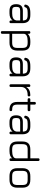

<svg xmlns="http://www.w3.org/2000/svg" viewBox="1737 -2474 937 4451"><g transform="rotate(90 2205.5 -248.5)"><path d="M232 0Q152 0 114.5 -37.5Q77 -75 77 -155Q77 -234 114.5 -272Q152 -310 232 -310H455Q453 -373 425.5 -397Q398 -421 332 -421H274Q214 -421 186 -409.5Q158 -398 150 -370Q142 -342 117 -342Q102 -342 93 -350.5Q84 -359 87 -374Q104 -483 274 -483H332Q427 -483 472 -438Q517 -393 517 -298V-31Q517 0 486 0Q455 0 455 -31V-72Q404 0 288 0ZM288 -62Q433 -62 452 -153Q453 -157 455 -163V-248H232Q178 -248 158.5 -228.5Q139 -209 139 -155Q139 -101 158.5 -81.5Q178 -62 232 -62Z M763 0V169Q763 200 732 200Q701 200 701 169V-452Q701 -483 732 -483Q763 -483 763 -452V-420Q814 -483 930 -483H968Q1063 -483 1108 -438Q1153 -393 1153 -298V-185Q1153 -90 1108 -45Q1063 0 968 0ZM930 -421Q854 -421 809.5 -398.5Q765 -376 763 -331V-62H968Q1037 -62 1064 -88.5Q1091 -115 1091 -185V-298Q1091 -368 1064 -394.5Q1037 -421 968 -421Z M1465 0Q1385 0 1347.5 -37.5Q1310 -75 1310 -155Q1310 -234 1347.5 -272Q1385 -310 1465 -310H1688Q1686 -373 1658.5 -397Q1631 -421 1565 -421H1507Q1447 -421 1419 -409.5Q1391 -398 1383 -370Q1375 -342 1350 -342Q1335 -342 1326 -350.5Q1317 -359 1320 -374Q1337 -483 1507 -483H1565Q1660 -483 1705 -438Q1750 -393 1750 -298V-31Q1750 0 1719 0Q1688 0 1688 -31V-72Q1637 0 1521 0ZM1521 -62Q1666 -62 1685 -153Q1686 -157 1688 -163V-248H1465Q1411 -248 1391.5 -228.5Q1372 -209 1372 -155Q1372 -101 1391.5 -81.5Q1411 -62 1465 -62Z M1996 -31Q1996 0 1965 0Q1934 0 1934 -31V-452Q1934 -483 1965 -483Q1996 -483 1996 -452V-387Q2053 -483 2185 -483Q2215 -483 2215 -452Q2215 -421 2185 -421Q2095 -421 2046.5 -382Q1998 -343 1996 -272Z M2525 0Q2431 0 2387 -43.5Q2343 -87 2343 -181V-421H2287Q2256 -421 2256 -452Q2256 -483 2287 -483H2343V-580Q2343 -611 2374 -611Q2405 -611 2405 -580V-483H2527Q2558 -483 2558 -452Q2558 -421 2527 -421H2405V-181Q2405 -113 2431 -87.5Q2457 -62 2525 -62Q2556 -62 2556 -31Q2556 0 2525 0Z M2808 0Q2728 0 2690.5 -37.5Q2653 -75 2653 -155Q2653 -234 2690.5 -272Q2728 -310 2808 -310H3031Q3029 -373 3001.5 -397Q2974 -421 2908 -421H2850Q2790 -421 2762 -409.5Q2734 -398 2726 -370Q2718 -342 2693 -342Q2678 -342 2669 -350.5Q2660 -359 2663 -374Q2680 -483 2850 -483H2908Q3003 -483 3048 -438Q3093 -393 3093 -298V-31Q3093 0 3062 0Q3031 0 3031 -31V-72Q2980 0 2864 0ZM2864 -62Q3009 -62 3028 -153Q3029 -157 3031 -163V-248H2808Q2754 -248 2734.5 -228.5Q2715 -209 2715 -155Q2715 -101 2734.5 -81.5Q2754 -62 2808 -62Z M3445 0Q3350 0 3305 -45Q3260 -90 3260 -185V-298Q3260 -393 3305 -438Q3350 -483 3445 -483H3650V-666Q3650 -697 3681 -697Q3712 -697 3712 -666V-31Q3712 0 3681 0Q3650 0 3650 -31V-61Q3604 0 3483 0ZM3483 -62Q3560 -62 3605 -85Q3650 -108 3650 -152V-421H3445Q3375 -421 3348.5 -394Q3322 -367 3322 -298V-185Q3322 -115 3349 -88.5Q3376 -62 3445 -62Z M4064 0Q3969 0 3924 -44.5Q3879 -89 3879 -184V-298Q3879 -394 3924 -438.5Q3969 -483 4064 -483H4146Q4241 -483 4286 -438Q4331 -393 4331 -298V-185Q4331 -90 4286 -45Q4241 0 4146 0ZM3941 -184Q3941 -115 3967.5 -88.5Q3994 -62 4064 -62H4146Q4216 -62 4242.5 -88.5Q4269 -115 4269 -185V-298Q4269 -368 4242.5 -394.5Q4216 -421 4146 -421H4064Q3994 -421 3967.5 -394.5Q3941 -368 3941 -298Z"/></g></svg>

Font: Jura Medium
Style: Regular
Weight: 500
Designer: Daniel Johnson, Alexei Vanyashin
Foundry: Daniel Johnson
Version: Version 5.103